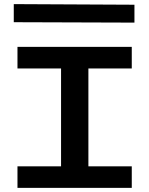

<svg xmlns="http://www.w3.org/2000/svg" viewBox="-20 -914 726 934"><path d="M410 -581V-105H621V0H65V-105H277V-581H65V-686H621V-581ZM634 -804 47 -806V-894L634 -891Z"/></svg>

Font: BioRhyme Expanded
Style: Bold
Weight: 700
Width: 7
Designer: Aoife Mooney
Foundry: Aoife Mooney Type
Version: Version 1.000